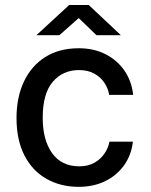

<svg xmlns="http://www.w3.org/2000/svg" viewBox="-20 -714 584 744"><path d="M285 10Q215 10 160.5 -20.8Q106 -51.5 75 -111.2Q44 -171 44 -256.5Q44 -337 72.8 -398Q101.5 -459 155.5 -493Q209.5 -527 285 -527Q343.5 -527 388.5 -504.2Q433.5 -481.5 461.8 -441Q490 -400.5 496 -346.5H403Q399 -372 384 -394Q369 -416 344.5 -429.2Q320 -442.5 286 -442.5Q223.5 -442.5 184.5 -397Q145.5 -351.5 145.5 -257.5Q145.5 -171.5 182 -120.5Q218.5 -69.5 287.5 -69.5Q321.5 -69.5 346 -83.5Q370.5 -97.5 385.2 -119.5Q400 -141.5 404 -165H495Q489 -113 460.8 -73.5Q432.5 -34 387.5 -12Q342.5 10 285 10ZM121 -577.5 248 -694.5H324L448.5 -577.5H354L285 -644L210 -577.5Z"/></svg>

Font: Public Sans Thin Medium
Style: Regular
Weight: 500
Version: Version 2.001